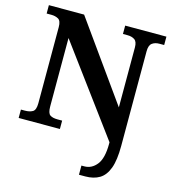

<svg xmlns="http://www.w3.org/2000/svg" viewBox="-135 -824 1057 1174"><g transform="rotate(15 394.0 -237.0)"><path d="M474 240V182H492Q539 182 571 141.5Q603 101 603 9V0L196 -551V-118Q196 -75 212.5 -64Q229 -53 259 -53H289V0H28V-53H53Q83 -53 102 -64Q121 -75 121 -118V-600Q121 -640 102 -650.5Q83 -661 58 -661H28V-714H251L603 -221V-600Q603 -637 585 -649Q567 -661 541 -661H511V-714H772V-661H741Q714 -661 696 -647.5Q678 -634 678 -596V3Q678 93 659 144.5Q640 196 603.5 218Q567 240 514 240Z"/></g></svg>

Font: Noto Serif Myanmar
Style: Bold
Weight: 700
Designer: Ben Mitchell and the Monotype Design Team
Foundry: Monotype Imaging Inc.
Version: Version 2.106; ttfautohint (v1.8.4.7-5d5b)